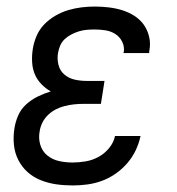

<svg xmlns="http://www.w3.org/2000/svg" viewBox="-20 -558 540 586"><path d="M202 8Q176 8 151.5 4.5Q127 1 104.5 -8Q82 -17 64.5 -32.5Q47 -48 36 -69.5Q25 -91 22.5 -116Q20 -141 24 -166Q27 -186 35.5 -205.5Q44 -225 60 -239.5Q76 -254 95.5 -263.5Q115 -273 135 -279Q119 -288 106 -301.5Q93 -315 86 -332Q79 -349 78 -369Q77 -389 80 -408Q83 -428 91.5 -448Q100 -468 115 -483.5Q130 -499 149 -510Q168 -521 188 -527Q208 -533 228.5 -535.5Q249 -538 269 -538Q290 -538 311.5 -535.5Q333 -533 352.5 -527Q372 -521 389.5 -510Q407 -499 418.5 -483Q430 -467 435 -446.5Q440 -426 436 -404Q436 -402 435.5 -400Q435 -398 435 -396H357Q357 -397 357 -398Q357 -399 358 -400Q360 -417 352.5 -431.5Q345 -446 331.5 -454.5Q318 -463 301.5 -465.5Q285 -468 269 -468Q257 -468 245 -467Q233 -466 221.5 -462.5Q210 -459 199 -453.5Q188 -448 178.5 -439.5Q169 -431 164 -419.5Q159 -408 157 -396Q154 -378 158.5 -360Q163 -342 176.5 -330.5Q190 -319 208 -315Q226 -311 245 -311H299L288 -241H234Q220 -241 206 -239.5Q192 -238 178 -234.5Q164 -231 151 -224.5Q138 -218 127 -207.5Q116 -197 109.5 -184Q103 -171 101 -157Q97 -136 103 -116Q109 -96 124.5 -83.5Q140 -71 160 -66.5Q180 -62 202 -62Q221 -62 241.5 -65.5Q262 -69 280.5 -79Q299 -89 313 -106Q327 -123 331 -143H409Q404 -120 394 -99Q384 -78 368.5 -60Q353 -42 333 -28Q313 -14 291 -6Q269 2 246.5 5Q224 8 202 8Z"/></svg>

Font: Iosevka Curly Slab Oblique
Style: Regular
Weight: 400
Italic angle: -9°
Monospace: yes
Designer: Belleve Invis
Foundry: Belleve Invis
Version: Version 11.1.0; ttfautohint (v1.8.3)